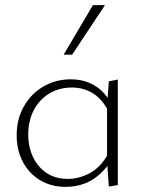

<svg xmlns="http://www.w3.org/2000/svg" viewBox="-20 -724 565 748"><path d="M236 4Q179 4 136 -22Q93 -48 69 -93.5Q45 -139 45 -197Q45 -260 73 -309.5Q101 -359 149 -387Q197 -415 256 -415Q291 -415 321 -404Q351 -393 375.5 -370.5Q400 -348 416 -314L403 -289Q380 -336 343.5 -359.5Q307 -383 260 -383Q211 -383 172.5 -360Q134 -337 112 -295.5Q90 -254 90 -200Q90 -151 109 -111.5Q128 -72 162.5 -49.5Q197 -27 244 -27Q287 -27 329 -49Q371 -71 401 -124L420 -110Q398 -72 370 -46.5Q342 -21 308.5 -8.5Q275 4 236 4ZM404 3 397 -94V-312L404 -407L439 -414V-3ZM228 -511 342 -704H389L261 -511Z"/></svg>

Font: Ysabeau Infant ExtraLight
Style: Regular
Weight: 250
Designer: Christian Thalmann (Catharsis Fonts)
Version: Version 2.001;gftools[0.9.30]; featfreeze: ss01,ss02,lnum